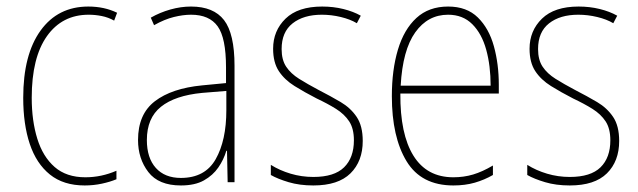

<svg xmlns="http://www.w3.org/2000/svg" viewBox="-20 -557 1951 587"><path d="M239 10Q174 10 132.5 -23.5Q91 -57 71 -117Q51 -177 51 -258Q51 -390 104 -463.5Q157 -537 250 -537Q299 -537 338 -518L329 -494Q311 -504 291 -508Q271 -512 251 -512Q170 -512 123.5 -446.5Q77 -381 77 -258Q77 -188 94 -133Q111 -78 147 -46.5Q183 -15 241 -15Q290 -15 336 -35V-9Q317 -1 291.5 4.5Q266 10 239 10Z M564 -537Q633 -537 665 -495.5Q697 -454 697 -356V0H676L674 -96H672Q664 -69 647.5 -45Q631 -21 603.5 -5.5Q576 10 533 10Q465 10 433.5 -31Q402 -72 402 -129Q402 -208 453.5 -247.5Q505 -287 598 -296L671 -303V-351Q671 -441 645.5 -476.5Q620 -512 564 -512Q540 -512 511.5 -505Q483 -498 451 -480L441 -503Q469 -519 501 -528Q533 -537 564 -537ZM598 -273Q515 -265 472 -230.5Q429 -196 429 -129Q429 -74 456.5 -43.5Q484 -13 533 -13Q607 -13 639.5 -70.5Q672 -128 672 -220V-279Z M1089 -126Q1089 -64 1051.5 -27Q1014 10 938 10Q896 10 862.5 0Q829 -10 808 -22V-53Q835 -36 868.5 -26Q902 -16 938 -16Q1002 -16 1032 -45.5Q1062 -75 1062 -128Q1062 -164 1047.5 -186Q1033 -208 1007.5 -224Q982 -240 948 -256Q911 -275 880.5 -294Q850 -313 832.5 -339.5Q815 -366 815 -408Q815 -463 853 -500Q891 -537 965 -537Q999 -537 1029.5 -529.5Q1060 -522 1083 -509L1071 -486Q1051 -498 1022 -505Q993 -512 964 -512Q908 -512 874.5 -485.5Q841 -459 841 -407Q841 -374 855 -353Q869 -332 894.5 -316Q920 -300 954 -282Q991 -263 1021.5 -245Q1052 -227 1070.5 -199.5Q1089 -172 1089 -126Z M1350 -537Q1407 -537 1441 -503.5Q1475 -470 1490 -415.5Q1505 -361 1505 -298V-271H1204Q1203 -147 1244 -81Q1285 -15 1366 -15Q1398 -15 1426.5 -23.5Q1455 -32 1487 -51V-22Q1461 -7 1431.5 1.5Q1402 10 1366 10Q1268 10 1223 -64Q1178 -138 1178 -263Q1178 -343 1196.5 -405Q1215 -467 1253 -502Q1291 -537 1350 -537ZM1350 -512Q1288 -512 1249.5 -458Q1211 -404 1205 -295H1480Q1480 -356 1466.5 -405Q1453 -454 1424 -483Q1395 -512 1350 -512Z M1873 -126Q1873 -64 1835.5 -27Q1798 10 1722 10Q1680 10 1646.5 0Q1613 -10 1592 -22V-53Q1619 -36 1652.5 -26Q1686 -16 1722 -16Q1786 -16 1816 -45.5Q1846 -75 1846 -128Q1846 -164 1831.5 -186Q1817 -208 1791.5 -224Q1766 -240 1732 -256Q1695 -275 1664.5 -294Q1634 -313 1616.5 -339.5Q1599 -366 1599 -408Q1599 -463 1637 -500Q1675 -537 1749 -537Q1783 -537 1813.5 -529.5Q1844 -522 1867 -509L1855 -486Q1835 -498 1806 -505Q1777 -512 1748 -512Q1692 -512 1658.5 -485.5Q1625 -459 1625 -407Q1625 -374 1639 -353Q1653 -332 1678.5 -316Q1704 -300 1738 -282Q1775 -263 1805.5 -245Q1836 -227 1854.5 -199.5Q1873 -172 1873 -126Z"/></svg>

Font: Noto Sans Myanmar Condensed Thin
Style: Regular
Weight: 100
Width: 3
Designer: Monotype Design Team
Foundry: Monotype Imaging Inc.
Version: Version 2.107; ttfautohint (v1.8.4.7-5d5b)